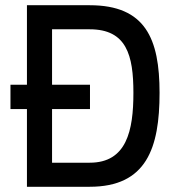

<svg xmlns="http://www.w3.org/2000/svg" viewBox="-20 -714 677 734"><path d="M20 -297H83V0H323C540 0 590 -148 590 -359C590 -566 536 -694 323 -694H83V-390H20ZM490 -359C490 -214 464 -92 323 -92H179V-297H324V-390H179V-602H323C464 -602 490 -503 490 -359Z"/></svg>

Font: TitilliumText22L
Style: 600 wt
Weight: 600
Designer: Campivisivi
Foundry: Campivisivi
Version: 1.000